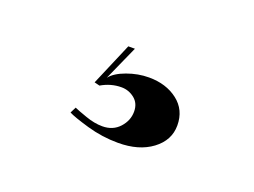

<svg xmlns="http://www.w3.org/2000/svg" viewBox="-40 -64 361 273"><g transform="rotate(20 140.5 73.0)"><path d="M151 139.5Q127 139.5 103.8 132.8Q80.5 126 73 122L77.5 113Q83 115.5 96.5 120.2Q110 125 122 125Q138 125 147.8 114.2Q157.5 103.5 157.5 90Q157.5 77.5 148.8 70.5Q140 63.5 129 63.5Q113 63.5 98.5 72L90.5 70L118 5.5H128L104.5 58Q111.5 49 128 43Q144.5 37 161 37Q187 37 204.5 50.5Q222 64 222 87.5Q222 110 202.2 124.8Q182.5 139.5 151 139.5Z"/></g></svg>

Font: Imbue 100pt ExtraBold
Style: Regular
Weight: 800
Designer: Tyler Finck
Foundry: Etcetera Type Company
Version: Version 1.102; ttfautohint (v1.8.3)